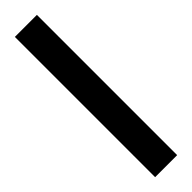

<svg xmlns="http://www.w3.org/2000/svg" viewBox="20 -136 475 475"><g transform="rotate(45 257.5 101.5)"><path d="M12.2 140.1V63H502.9V140.1Z"/></g></svg>

Font: Akatab ExtraBold
Style: Regular
Weight: 800
Designer: SIL International
Foundry: SIL International
Version: Version 3.000